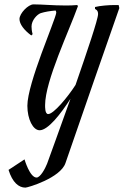

<svg xmlns="http://www.w3.org/2000/svg" viewBox="-20 -695 565 877"><path d="M186 -215C186 -325 297 -557 336 -667L333 -672C310 -670 300 -670 276 -670C222 -670 173 -675 133 -675C109 -675 69 -634 69 -608C69 -585 90 -557 123 -533L129 -539C125 -552 124 -566 124 -574C124 -602 149 -629 166 -635C185 -641 209 -645 234 -647C236 -644 237 -640 237 -637C233 -603 105 -315 105 -212C105 -150 131 -100 161 -100C200 -100 259 -177 302 -244C253 -106 206 22 195 53C186 76 164 116 147 116C116 116 92 33 92 33L19 81C37 139 66 162 96 162C107 162 256 118 279 50C332 -104 501 -591 525 -658L522 -672H504C477 -672 438 -669 414 -663V-654C417 -652 428 -649 428 -631C428 -607 378 -460 325 -307C289 -251 225 -174 200 -174C185 -174 186 -207 186 -215Z"/></svg>

Font: Romanesco
Style: Regular
Weight: 400
Designer: Astigmatic (AOETI)
Foundry: Astigmatic (AOETI)
Version: Version 1.000